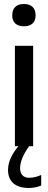

<svg xmlns="http://www.w3.org/2000/svg" viewBox="-20 -728 238 956"><path d="M54.2 -500H145V0H125Q80.1 62.5 80.1 109.9Q80.1 132.3 91.8 144.8Q103.5 157.2 125 157.2Q154.3 157.2 185.1 143.1V195.8Q155.3 208 124 208Q73.7 208 46.9 184.8Q20 161.6 20 118.2Q20 61 71.8 0H54.2ZM41 -650.9V-652.8Q41 -678.7 55.9 -693.4Q70.8 -708 99.1 -708Q127.4 -708 142.3 -693.4Q157.2 -678.7 157.2 -652.8V-650.9Q157.2 -625.5 142.3 -611.3Q127.4 -597.2 99.1 -597.2Q70.8 -597.2 55.9 -611.3Q41 -625.5 41 -650.9Z"/></svg>

Font: LT Wave Text
Style: Regular
Weight: 400
Designer: Daniel Lyons
Version: Version 2.5 (Glyphs App)